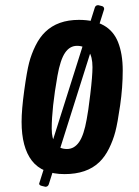

<svg xmlns="http://www.w3.org/2000/svg" viewBox="-20 -672 540 747"><path d="M385.3 -636.7 169.9 44.9Q166.5 54.7 156.7 54.7L142.6 51.3Q132.3 48.8 132.3 42.5L349.1 -643.1Q352.1 -651.9 362.3 -651.9L374.5 -648.9Q385.3 -647 385.3 -636.7ZM64 -198.2Q64 -244.6 74.2 -319.3Q84.5 -394 93.3 -428Q102.1 -461.9 118.2 -494.4Q134.3 -526.9 156.2 -547.9Q204.6 -594.7 287.1 -594.7Q404.3 -594.7 439 -508.8Q457.5 -462.9 457.5 -397.7Q457.5 -332.5 447.5 -262.7Q437.5 -192.9 428.7 -159.4Q419.9 -126 404.1 -94Q388.2 -62 366.2 -41Q317.9 5.4 231.2 5.4Q144.5 5.4 104.2 -46.6Q64 -98.6 64 -198.2ZM317.4 -208.5Q322.8 -234.4 331.3 -305.4Q339.8 -376.5 339.8 -410.6Q339.8 -493.7 279.8 -493.7Q251.5 -493.7 233.2 -466.8Q214.8 -439.9 203.6 -377.4Q181.2 -250.5 181.2 -171.4Q181.2 -92.3 240.7 -92.3Q269 -92.3 287.8 -119.4Q306.6 -146.5 317.4 -208.5Z"/></svg>

Font: Contrail One
Style: Regular
Weight: 400
Designer: Riccardo De Franceschi
Foundry: Sorkin Type Co.
Version: Version 1.003